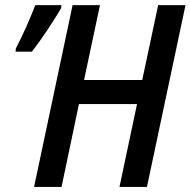

<svg xmlns="http://www.w3.org/2000/svg" viewBox="-20 -734 748 754"><path d="M113.8 0 265.1 -713.9H372.6L310.1 -419.9H538.6L601.1 -713.9H708.5L557.1 0H449.2L518.1 -325.2H290L221.7 0ZM41 -531.2 42.5 -544.4Q50.8 -560.1 61.5 -582Q72.3 -604 83 -628.2Q93.8 -652.3 103 -675Q112.3 -697.8 118.7 -713.9H221.2L220.2 -702.6Q211.9 -687.5 198 -665.5Q184.1 -643.6 168 -619.1Q151.9 -594.7 135.5 -571.8Q119.1 -548.8 105.5 -531.2Z"/></svg>

Font: Open Sans SemiCondensed SemiBold
Style: Italic
Weight: 600
Width: 4
Italic angle: -12°
Designer: Monotype Design Team
Foundry: Monotype Imaging Inc.
Version: Version 3.000